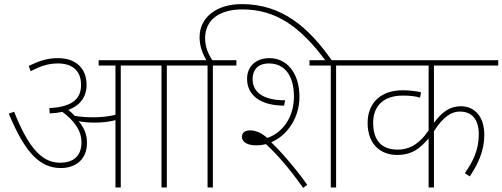

<svg xmlns="http://www.w3.org/2000/svg" viewBox="-20 -916 2454 938"><path d="M405 -219C405 -261 389 -295 364 -324C387 -319 415 -317 443 -317C475 -317 511 -320 544 -329V0H570V-596H769V0H795V-596H910V-622H462V-596H544V-355C507 -346 468 -343 438 -343C412 -343 379 -344 345 -350C336 -360 325 -370 314 -379C373 -401 403 -445 403 -501C403 -583 350 -632 263 -632C210 -632 171 -618 120 -594L130 -568C177 -593 216 -606 263 -606C335 -606 376 -569 376 -501C376 -430 328 -393 221 -388L223 -362C245 -363 266 -365 284 -370C341 -328 378 -279 378 -221C378 -148 332 -121 273 -121C179 -121 115 -205 49 -370L23 -361C102 -169 176 -95 277 -95C342 -95 405 -130 405 -219Z M994 -596V0H1020V-596H1135V-622H1017C998 -651 982 -686 982 -729C982 -820 1053 -870 1164 -870C1322 -870 1443 -793 1574 -615H1605C1489 -783 1357 -896 1161 -896C1037 -896 955 -830 955 -735C955 -688 971 -652 988 -622H895V-596Z M1231 -206C1248 -206 1264 -208 1279 -212C1333 -162 1387 -102 1461 2L1481 -13C1430 -86 1357 -171 1305 -221C1386 -255 1443 -344 1443 -442C1443 -566 1376 -632 1297 -632C1228 -632 1187 -590 1187 -531C1187 -449 1255 -400 1368 -400L1373 -426C1234 -426 1214 -491 1214 -529C1214 -572 1237 -606 1294 -606C1369 -606 1416 -549 1416 -444C1416 -343 1361 -268 1286 -242C1257 -267 1230 -279 1201 -279C1178 -279 1162 -269 1162 -247C1162 -228 1180 -206 1231 -206ZM1622 -596H1737V-622H1492V-596H1596V0H1622Z M2414 -596V-622H1722V-596H2074V-279C2025 -207 1975 -185 1923 -185C1851 -185 1803 -223 1803 -316C1803 -403 1859 -449 1947 -449C1983 -449 2010 -446 2032 -439L2037 -465C2014 -471 1978 -475 1946 -475C1845 -475 1776 -417 1776 -316C1776 -210 1840 -159 1920 -159C1996 -159 2036 -195 2074 -240V0H2100V-275C2147 -348 2187 -371 2226 -371C2288 -371 2319 -330 2319 -260C2319 -184 2292 -129 2251 -70L2275 -54C2316 -116 2346 -179 2346 -257C2346 -351 2295 -397 2231 -397C2179 -397 2140 -370 2100 -316V-596Z"/></svg>

Font: Noto Sans Devanagari UI Thin
Style: Regular
Weight: 100
Designer: Jelle Bosma - Monotype Design Team
Foundry: Monotype Imaging Inc.
Version: Version 2.004